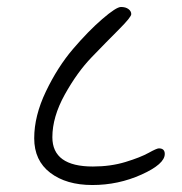

<svg xmlns="http://www.w3.org/2000/svg" viewBox="-20 -616 522 550"><path d="M130 -223Q130 -139 246 -139Q297 -139 339.5 -152Q382 -165 405.5 -178Q429 -191 435 -191Q452 -191 452 -175Q452 -146 385.5 -116Q319 -86 244.5 -86Q170 -86 124 -121Q78 -156 78 -220Q78 -284 111.5 -354Q145 -424 189 -475.5Q233 -527 273 -561.5Q313 -596 326.5 -596Q340 -596 348 -590Q356 -584 356 -575.5Q356 -567 320.5 -531.5Q285 -496 243 -452.5Q201 -409 165.5 -345Q130 -281 130 -223Z"/></svg>

Font: Kalam Light
Style: Regular
Weight: 300
Version: Version 2.001;PS 1.0;hotconv 1.0.79;makeotf.lib2.5.61930; tt